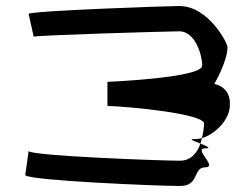

<svg xmlns="http://www.w3.org/2000/svg" viewBox="-20 -800 814 638"><path d="M64 -218C75 -200 504 -182 578 -182C644 -182 620 -244 662 -244C706 -244 620 -307 662 -307C685 -307 665 -315 646 -323C636 -292 614 -266 578 -266C512 -266 84 -282 75 -298ZM75 -754 92 -678C95 -683 548 -696 576 -696C628 -696 652 -618 652 -582C652 -541 337 -528 337 -528V-448C409 -446 660 -422 658 -389C658 -376 655 -358 651 -341C694 -354 744 -401 744 -452C746 -514 692 -521 692 -521C692 -521 736 -596 736 -644C736 -656 673 -780 576 -780C533 -780 83 -764 75 -754ZM630 -338C637 -338 644 -339 651 -341C649 -335 648 -329 646 -323C628 -331 600 -338 630 -338Z"/></svg>

Font: bitstorm
Style: ultext
Weight: 400
Version: Version 0.2